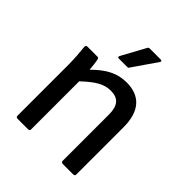

<svg xmlns="http://www.w3.org/2000/svg" viewBox="-195 -816 935 935"><g transform="rotate(45 272.5 -348.5)"><path d="M222 -556H280C285 -556 288 -557 291 -563L375 -685C380 -691 378 -697 370 -697H295C289 -697 286 -696 283 -690L216 -567C213 -560 215 -556 222 -556ZM80 0H154C160 0 164 -4 164 -10V-341C223 -397 261 -418 305 -418C357 -418 381 -391 381 -329V-10C381 -4 386 0 392 0H465C471 0 475 -4 475 -10V-336C475 -445 425 -501 332 -501C268 -501 218 -475 160 -417C158 -441 155 -467 152 -479C150 -487 148 -489 141 -489H74C66 -489 62 -484 63 -476C66 -451 70 -401 70 -366V-10C70 -4 74 0 80 0Z"/></g></svg>

Font: Sofia Sans Cond SemiBold
Style: Regular
Weight: 600
Width: 3
Designer: Botio Nikoltchev, Ani Petrova
Foundry: lettersoup
Version: Version 4.100